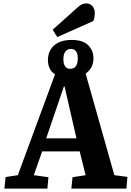

<svg xmlns="http://www.w3.org/2000/svg" viewBox="-20 -1110 773 1130"><path d="M6 0 13 -68 85 -79 304 -673Q282 -686 272 -708Q262 -730 262 -758Q262 -790 277 -816.5Q292 -843 323 -859Q354 -875 402 -875Q467 -875 498.5 -844.5Q530 -814 530 -766Q530 -738 518 -715Q506 -692 484 -677L653 -79L730 -69L724 0H400L407 -67L484 -79L449 -219H228L179 -79L265 -67L259 0ZM252 -296H430L360 -601H356ZM393 -705Q408 -705 418 -712Q428 -719 433 -733Q438 -747 438 -766Q438 -785 433.5 -797Q429 -809 420 -815.5Q411 -822 397 -822Q376 -822 364.5 -806Q353 -790 353 -763Q353 -736 362.5 -720.5Q372 -705 393 -705ZM317 -892 290 -935 434 -1064Q449 -1078 461 -1084Q473 -1090 488 -1090Q509 -1090 523.5 -1074.5Q538 -1059 538 -1031Q538 -1022 536 -1009.5Q534 -997 529 -986Z"/></svg>

Font: Literata
Style: Bold Italic
Weight: 700
Italic angle: -2°
Designer: Latin by Veronika Burian and Jose Scaglione. Greek by Irene Vlachou. Cyrillic by Vera Evstafieva
Foundry: TypeTogether
Version: Version 3.103;gftools[0.9.29]